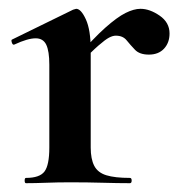

<svg xmlns="http://www.w3.org/2000/svg" viewBox="-20 -416 419 436"><path d="M161 -271 153 -284Q192 -329 219 -353Q246 -377 265 -386.5Q284 -396 299 -396Q320 -396 342.5 -380.5Q365 -365 365 -340Q365 -319 352.5 -305.5Q340 -292 318 -292Q297 -292 286.5 -303Q276 -314 267.5 -324.5Q259 -335 243 -335Q236 -335 227.5 -330.5Q219 -326 203.5 -312.5Q188 -299 161 -271ZM39 0Q36 0 36 -6Q36 -12 39 -12Q70 -12 81 -26.5Q92 -41 92 -81V-269Q92 -300 85 -314.5Q78 -329 61 -329Q52 -329 40 -325.5Q28 -322 13 -315Q9 -313 7 -319Q5 -325 7 -326L146 -394Q152 -396 153 -396Q164 -396 175 -372Q186 -348 186 -303V-81Q186 -55 194 -39.5Q202 -24 221.5 -18Q241 -12 275 -12Q279 -12 279 -6Q279 0 275 0Q248 0 213.5 -1Q179 -2 139 -2Q111 -2 85 -1Q59 0 39 0Z"/></svg>

Font: Cormorant Infant Light
Style: Regular
Weight: 300
Designer: Christian Thalmann (Catharsis Fonts)
Foundry: Catharsis Fonts
Version: Version 4.001